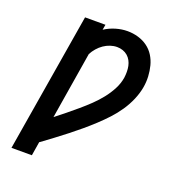

<svg xmlns="http://www.w3.org/2000/svg" viewBox="-135 -849 869 955"><g transform="rotate(20 300.0 -371.5)"><path d="M33 0 155 -735H263L258 -707Q286 -725 317 -734Q348 -743 378 -743Q407 -743 434.5 -735Q462 -727 484 -711Q506 -695 520.5 -672Q535 -649 542 -622Q549 -595 550.5 -566Q552 -537 547 -508Q541 -474 526.5 -440Q512 -406 491 -375Q470 -344 444.5 -316.5Q419 -289 391.5 -263.5Q364 -238 335.5 -214Q307 -190 277 -166.5Q247 -143 217 -120.5Q187 -98 157 -76L155 -75Q155 -74 154.5 -74Q154 -74 153 -74L141 0ZM177 -215Q204 -236 231 -258Q258 -280 284.5 -302.5Q311 -325 336 -349Q361 -373 382.5 -400Q404 -427 420 -457.5Q436 -488 441 -520Q443 -535 443 -551Q443 -567 440 -581.5Q437 -596 430 -609Q423 -622 412 -631.5Q401 -641 386.5 -646Q372 -651 356 -651Q338 -651 320 -645Q302 -639 286 -628Q270 -617 257 -602Q244 -587 235 -570Z"/></g></svg>

Font: Iosevka Curly Slab SmBdEx
Style: Italic
Weight: 600
Width: 7
Italic angle: -9°
Monospace: yes
Designer: Belleve Invis
Foundry: Belleve Invis
Version: Version 11.1.0; ttfautohint (v1.8.3)